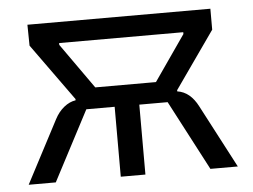

<svg xmlns="http://www.w3.org/2000/svg" viewBox="-43 -569 817 621"><g transform="rotate(-5 365.5 -258.0)"><path d="M133 -204Q145 -227 163 -241.5Q181 -256 201 -259V-263L68 -448L67 -516H661V-448L531 -263V-259Q573 -253 598 -204L705 0H616L497 -227H405V0H325V-227H233L114 0H26ZM465 -295 567 -442V-448H164V-442L268 -295Z"/></g></svg>

Font: IBM Plex Sans
Style: Regular
Weight: 400
Designer: Mike Abbink, Paul van der Laan, Pieter van Rosmalen
Foundry: Bold Monday
Version: Version 3.005